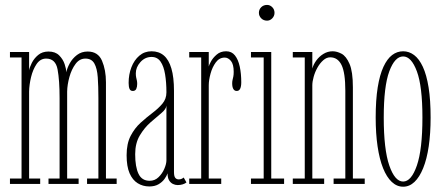

<svg xmlns="http://www.w3.org/2000/svg" viewBox="-20 -730 1758 762"><path d="M19.5 0V-21.5H65.5V-502H19.5V-523.5H95.5V-451Q97.5 -462.5 106.2 -480.2Q115 -498 131.5 -511.8Q148 -525.5 172.5 -525.5Q199.5 -525.5 214.8 -510.2Q230 -495 236.5 -475.5Q243 -456 243 -443Q246.5 -460 257 -479Q267.5 -498 285.5 -511.8Q303.5 -525.5 328 -525.5Q369 -525.5 384.8 -489Q400.5 -452.5 400.5 -403.5V-21.5H443V0H325.5V-21.5H370.5V-340Q370.5 -387.5 368 -423Q365.5 -458.5 354.5 -478Q343.5 -497.5 319 -497.5Q295.5 -497.5 279.8 -476.2Q264 -455 255.5 -424.5Q247 -394 246.5 -366.5V-21.5H292V0H172.5V-21.5H216.5V-340Q216.5 -411.5 208.5 -454.5Q200.5 -497.5 163 -497.5Q140 -497.5 125.2 -475.8Q110.5 -454 103.2 -423.8Q96 -393.5 95.5 -366.5V-21.5H139.5V0Z M572.5 10Q547 10 526.5 -2.8Q506 -15.5 494.2 -42.5Q482.5 -69.5 482.5 -114Q482.5 -160 498.5 -190.8Q514.5 -221.5 538 -242.8Q561.5 -264 585 -281.8Q608.5 -299.5 624.5 -318.5Q640.5 -337.5 640.5 -363.5Q640.5 -403 635.2 -435Q630 -467 617.2 -485.5Q604.5 -504 581.5 -504Q555.5 -504 537.2 -483.5Q519 -463 519 -439Q519 -429 520.5 -422.5Q522 -416 523.2 -410.5Q524.5 -405 524.5 -397Q524.5 -385.5 520.8 -377.2Q517 -369 507 -369Q497.5 -369 494 -377.5Q490.5 -386 490.5 -401Q490.5 -434.5 501.5 -463Q512.5 -491.5 533 -509Q553.5 -526.5 581.5 -526.5Q610.5 -526.5 630.2 -509.8Q650 -493 660.2 -458.2Q670.5 -423.5 670.5 -369.5V-47.5Q670.5 -30 675.8 -24Q681 -18 689.5 -18Q696 -18 701.2 -20.5Q706.5 -23 709 -25.5L720 -6Q715 -1.5 705.5 1.5Q696 4.5 685 4.5Q675.5 4.5 666.2 0Q657 -4.5 651 -14.5Q645 -24.5 645 -42Q641.5 -31.5 632.5 -19.2Q623.5 -7 608.8 1.5Q594 10 572.5 10ZM574 -12.5Q594.5 -12.5 609.2 -26.8Q624 -41 632.2 -60.2Q640.5 -79.5 640.5 -94V-311Q639.5 -297 620.5 -281.2Q601.5 -265.5 577.5 -244.5Q553.5 -223.5 535 -192.8Q516.5 -162 516.5 -118Q516.5 -67.5 529.8 -40Q543 -12.5 574 -12.5Z M731 0V-21.5H778.5V-502H731V-523.5H808.5V-466Q809 -470.5 816.8 -485.2Q824.5 -500 839.8 -513.2Q855 -526.5 877.5 -526.5Q899.5 -526.5 912.5 -510Q925.5 -493.5 931.5 -465.8Q937.5 -438 937.5 -403.5Q937.5 -387 933.2 -378Q929 -369 919.5 -369Q910.5 -369 906 -377Q901.5 -385 901.5 -399Q901.5 -407 903 -413Q904.5 -419 906 -426.2Q907.5 -433.5 907.5 -445Q907.5 -475 896.5 -488.2Q885.5 -501.5 872 -501.5Q850.5 -501.5 836.5 -482.5Q822.5 -463.5 815.5 -437.5Q808.5 -411.5 808.5 -391.5V-21.5H858V0Z M976 0V-21.5H1026.5V-502H976V-523.5H1056.5V-21.5H1107.5V0ZM1040 -648Q1026 -648 1016.8 -657.2Q1007.5 -666.5 1007.5 -679Q1007.5 -692.5 1016.8 -701.5Q1026 -710.5 1040 -710.5Q1051.5 -710.5 1060.5 -701.5Q1069.5 -692.5 1069.5 -679Q1069.5 -666.5 1060.5 -657.2Q1051.5 -648 1040 -648Z M1142 0V-21.5H1189.5V-502H1142V-523.5H1219.5V-458Q1224 -474.5 1235.5 -490.2Q1247 -506 1263.8 -516.2Q1280.5 -526.5 1300.5 -526.5Q1317 -526.5 1335.5 -516.8Q1354 -507 1367.2 -476.5Q1380.5 -446 1380.5 -383.5V-21.5H1427.5V0H1304V-21.5H1350.5V-370Q1350.5 -441.5 1335.5 -472Q1320.5 -502.5 1290.5 -502.5Q1276 -502.5 1262.8 -490.8Q1249.5 -479 1239.8 -461.5Q1230 -444 1224.8 -425Q1219.5 -406 1219.5 -391.5V-21.5H1266.5V0Z M1580 11Q1555 11 1534.8 -8Q1514.5 -27 1500.2 -62.8Q1486 -98.5 1478.5 -149.2Q1471 -200 1471 -263.5Q1471 -333 1479 -383Q1487 -433 1501.8 -464.8Q1516.5 -496.5 1536.2 -511.5Q1556 -526.5 1580 -526.5Q1603.5 -526.5 1623.5 -511.5Q1643.5 -496.5 1658.2 -464.8Q1673 -433 1681 -383Q1689 -333 1689 -263.5Q1689 -200 1681.5 -149.2Q1674 -98.5 1659.5 -62.8Q1645 -27 1625 -8Q1605 11 1580 11ZM1580 -9.5Q1612.5 -9.5 1634.5 -73.2Q1656.5 -137 1656.5 -263.5Q1656.5 -387.5 1634.5 -446.8Q1612.5 -506 1580 -506Q1547 -506 1525 -446.8Q1503 -387.5 1503 -263.5Q1503 -137 1525 -73.2Q1547 -9.5 1580 -9.5Z"/></svg>

Font: Imbue 48pt Thin
Style: Regular
Weight: 250
Designer: Tyler Finck
Foundry: Etcetera Type Company
Version: Version 1.102